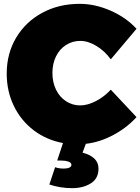

<svg xmlns="http://www.w3.org/2000/svg" viewBox="-20 -736 731 1000"><path d="M557 -269 691 -126Q640 -70 569.5 -32.5Q499 5 427 13L410 59Q493 81 493 142Q493 194 453 219Q413 244 356 244Q294 244 237 225L267 135Q287 142 312 142Q330 142 341 137Q352 132 352 123Q352 111 335.5 105.5Q319 100 295 100H278L308 9Q222 -7 155.5 -57.5Q89 -108 52 -184.5Q15 -261 15 -353Q15 -457 64 -539.5Q113 -622 199.5 -669Q286 -716 395 -716Q475 -716 556 -680.5Q637 -645 691 -586L557 -427Q526 -470 482.5 -496.5Q439 -523 398 -523Q357 -523 323.5 -501.5Q290 -480 271.5 -442Q253 -404 253 -356Q253 -308 271.5 -269.5Q290 -231 323.5 -209Q357 -187 398 -187Q436 -187 479.5 -209.5Q523 -232 557 -269Z"/></svg>

Font: TypoPRO Montserrat Alternates
Style: Regular
Weight: 900
Designer: Julieta Ulanovsky
Foundry: Julieta Ulanovsky
Version: Version 6.001